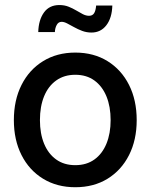

<svg xmlns="http://www.w3.org/2000/svg" viewBox="-20 -746 609 777"><path d="M284.7 11.7Q210.4 11.7 154.3 -22.7Q98.1 -57.1 67.1 -118.4Q36.1 -179.7 36.1 -259.8Q36.1 -340.8 67.1 -402.3Q98.1 -463.9 154.3 -498.5Q210.4 -533.2 284.7 -533.2Q359.4 -533.2 415.3 -498.5Q471.2 -463.9 502.2 -402.3Q533.2 -340.8 533.2 -259.8Q533.2 -179.7 502.2 -118.4Q471.2 -57.1 415.3 -22.7Q359.4 11.7 284.7 11.7ZM284.7 -77.6Q330.1 -77.6 362.1 -100.6Q394 -123.5 410.9 -164.8Q427.7 -206.1 427.7 -259.8Q427.7 -314.5 410.9 -355.7Q394 -397 362.1 -420.2Q330.1 -443.4 284.7 -443.4Q239.7 -443.4 207.5 -420.4Q175.3 -397.5 158.4 -356.2Q141.6 -314.9 141.6 -259.8Q141.6 -205.6 158.4 -164.6Q175.3 -123.5 207.3 -100.6Q239.3 -77.6 284.7 -77.6ZM350.1 -614.3Q330.6 -614.3 313 -620.8Q295.4 -627.4 280 -636Q264.6 -644.5 252 -651.1Q239.3 -657.7 229.5 -657.7Q216.3 -657.7 209.5 -645Q202.6 -632.3 202.1 -616.2H134.8Q136.2 -665.5 158 -695.6Q179.7 -725.6 220.2 -725.6Q240.7 -725.6 257.3 -719Q273.9 -712.4 288.1 -703.9Q302.2 -695.3 315.2 -688.7Q328.1 -682.1 340.3 -682.1Q354 -682.1 360.6 -692.1Q367.2 -702.1 369.1 -723.6H434.6Q433.1 -673.3 410.4 -643.8Q387.7 -614.3 350.1 -614.3Z"/></svg>

Font: Inter 28pt Medium
Style: Regular
Weight: 500
Designer: Rasmus Andersson
Foundry: rsms
Version: Version 4.001;git-66647c0bb